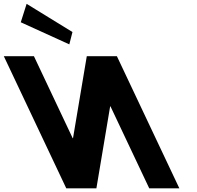

<svg xmlns="http://www.w3.org/2000/svg" viewBox="-277 -1000 1047 1019"><path d="M107.6 -830 90.9 -764.5 -166.8 -881.8 -135.7 -979.6ZM309.3 -435.6H307.6L234.6 -0.4H74.8L-256.7 -701.7H-96.9L108.8 -266.5H110.5L183.6 -701.7H343.4L674.9 -0.4H515.1Z"/></svg>

Font: Hussar
Style: BdOpOblFive
Weight: 700
Foundry: Cannot Into Space Fonts
Version: Version 2.00